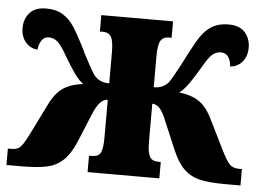

<svg xmlns="http://www.w3.org/2000/svg" viewBox="-51 -597 887 653"><g transform="rotate(5 392.5 -271.0)"><path d="M-7 -56H4Q18 -56 26.5 -60Q35 -64 44 -77Q53 -90 67 -119L114 -214Q135 -258 162.5 -275.5Q190 -293 229 -297Q214 -308 198.5 -329.5Q183 -351 162 -387Q143 -421 129.5 -433Q116 -445 99 -445Q84 -445 75 -432.5Q66 -420 64 -400Q39 -402 23 -421Q7 -440 7 -469Q7 -500 25.5 -521Q44 -542 82 -542Q115 -542 137.5 -528.5Q160 -515 175.5 -492Q191 -469 212 -428Q222 -409 223 -405Q231 -390 244.5 -364.5Q258 -339 265 -330Q283 -307 317 -307V-413Q317 -452 308.5 -466Q300 -480 280 -480H270V-536H515V-480H506Q486 -480 477.5 -466Q469 -452 469 -414V-307Q502 -307 520 -330Q529 -342 554 -389L574 -428Q595 -469 610.5 -492Q626 -515 648.5 -528.5Q671 -542 704 -542Q742 -542 760.5 -521Q779 -500 779 -469Q779 -440 763 -421Q747 -402 722 -400Q720 -421 711.5 -433Q703 -445 686 -445Q669 -445 656 -433Q643 -421 624 -387Q603 -351 587.5 -329.5Q572 -308 557 -297Q596 -293 623.5 -275.5Q651 -258 672 -214L719 -119Q739 -78 750.5 -67Q762 -56 782 -56H792V0H741Q688 0 655.5 -7Q623 -14 600 -35.5Q577 -57 559 -99L520 -191Q506 -227 494 -239Q482 -251 469 -251V-122Q469 -85 477 -70.5Q485 -56 506 -56H515V0H270V-56H280Q302 -56 309.5 -70Q317 -84 317 -122V-251Q304 -251 291.5 -238.5Q279 -226 265 -191L227 -99Q209 -57 186 -35.5Q163 -14 130.5 -7Q98 0 45 0H-7Z"/></g></svg>

Font: Noto Serif CondBlack
Style: Regular
Weight: 900
Width: 3
Designer: Monotype Design Team
Foundry: Monotype Imaging Inc.
Version: Version 1.001